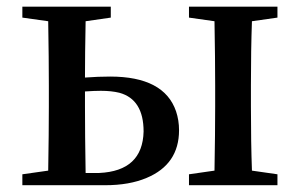

<svg xmlns="http://www.w3.org/2000/svg" viewBox="-20 -546 888 566"><path d="M232.4 -36.1H272.5Q400.4 -42 403.3 -158.2Q403.3 -252.9 332 -272.5Q308.6 -278.3 277.3 -278.3Q258.8 -278.3 230.5 -276.4V-232.4Q230.5 -149.4 232.4 -36.1ZM306.6 -494.1 232.4 -483.4Q230.5 -385.7 230.5 -317.4Q269.5 -320.3 304.7 -320.3Q463.9 -320.3 499 -217.8Q507.8 -191.4 507.8 -162.1Q507.8 -61.5 412.1 -21.5Q361.3 0 290 0H45.9V-32.2L122.1 -43Q124 -154.3 124 -232.4V-293.9Q124 -372.1 122.1 -483.4L45.9 -494.1V-526.4H306.6ZM797.9 -494.1 722.7 -483.4Q719.7 -399.4 719.7 -293.9V-232.4Q719.7 -126 722.7 -43L797.9 -32.2V0H537.1V-32.2L612.3 -43Q614.3 -154.3 614.3 -232.4V-293.9Q614.3 -372.1 612.3 -483.4L537.1 -494.1V-526.4H797.9Z"/></svg>

Font: GenYoMin JP SemiBold
Style: Regular
Weight: 600
Version: Version 1.001;PS 1;hotconv 16.6.51;makeotf.lib2.5.65220 DEVE